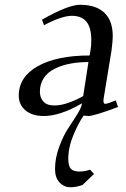

<svg xmlns="http://www.w3.org/2000/svg" viewBox="-20 -476 524 799"><path d="M58.1 -78.1Q58.1 -156.2 137.5 -200.7Q216.8 -245.1 353 -245.1L356.9 -269Q359.9 -283.7 359.9 -309.1Q359.9 -360.8 339.8 -385.5Q319.8 -410.2 278.8 -410.2Q237.3 -410.2 163.1 -371.1L154.8 -394Q263.7 -456.1 313 -456.1Q379.4 -456.1 414.3 -423.1Q449.2 -390.1 449.2 -325.2Q449.2 -304.7 443.8 -264.2L411.1 -64.9Q408.2 -43.9 418 -43.9Q427.2 -43.9 461.9 -58.1L471.2 -30.8Q371.6 6.8 347.2 6.8L328.1 4.9Q307.6 33.7 285.9 85Q264.2 136.2 264.2 185.1Q264.2 214.4 274.7 226.1Q285.2 237.8 311 237.8Q332.5 237.8 355 230L371.1 248L323.2 293.9Q296.4 303.2 273.9 303.2Q246.1 303.2 227.5 283Q209 262.7 209 228Q209 181.6 226.6 134.3Q244.1 86.9 264.9 56.2Q285.6 25.4 303.2 -3.4Q320.8 -32.2 320.8 -45.9Q230.5 6.8 162.1 6.8Q113.8 6.8 85.9 -16.8Q58.1 -40.5 58.1 -78.1ZM146 -94.2Q146 -70.3 160.2 -53.7Q174.3 -37.1 207 -37.1Q234.9 -37.1 268.6 -49.6Q302.2 -62 326.2 -76.2L348.1 -217.8Q306.6 -217.8 271.2 -210.9Q235.8 -204.1 207.3 -189.9Q178.7 -175.8 162.4 -151.4Q146 -127 146 -94.2Z"/></svg>

Font: Dehuti
Style: Bold-Italic
Weight: 700
Version: Version 1.2